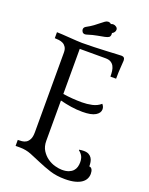

<svg xmlns="http://www.w3.org/2000/svg" viewBox="-191 -1087 987 1268"><g transform="rotate(20 302.0 -452.5)"><path d="M227 -799Q267 -799 312.5 -800.5Q358 -802 398 -804Q438 -806 466.5 -807.5Q495 -809 502 -809Q526 -809 526 -783Q526 -772 523 -737.5Q520 -703 520 -654H480Q480 -675 477.5 -693.5Q475 -712 467.5 -726Q460 -740 446 -748.5Q432 -757 408 -757H227V-440Q260 -435 293.5 -432.5Q327 -430 361 -430Q396 -430 431 -437.5Q466 -445 491 -467Q496 -462 500.5 -453Q505 -444 505 -433Q505 -407 476 -389.5Q447 -372 385 -372Q344 -372 305 -378Q266 -384 227 -394V-111Q227 -71 244.5 -43.5Q262 -16 287 1.5Q312 19 340 26.5Q368 34 389 34Q418 34 436.5 26.5Q455 19 466 7Q477 -5 481.5 -20.5Q486 -36 486 -53Q486 -79 477.5 -95.5Q469 -112 451 -126V-130Q469 -133 483 -133Q505 -133 518.5 -125.5Q532 -118 539.5 -106Q547 -94 549.5 -79Q552 -64 552 -49Q564 -49 571 -37.5Q578 -26 578 -6Q578 12 570 28.5Q562 45 544.5 57.5Q527 70 498.5 77.5Q470 85 429 85Q369 85 322.5 70Q276 55 236 37.5Q196 20 158.5 5Q121 -10 79 -10H48V-52Q61 -52 77 -53.5Q93 -55 106 -63Q119 -71 128 -88.5Q137 -106 137 -138V-698Q137 -722 128 -736Q119 -750 106 -756.5Q93 -763 77 -765Q61 -767 48 -767V-809Q60 -809 85 -807.5Q110 -806 137.5 -804Q165 -802 190 -800.5Q215 -799 227 -799ZM364 -981Q371 -985 380 -985Q391 -985 401.5 -977.5Q412 -970 412 -958Q412 -949 406 -940.5Q400 -932 391 -928Q392 -926 392 -921Q392 -904 383 -898Q374 -892 355.5 -888Q337 -884 307.5 -879Q278 -874 237 -861Q231 -859 227 -859Q213 -859 207 -868Q201 -877 201 -885Q201 -899 215 -907Q243 -922 262.5 -936.5Q282 -951 296.5 -963Q311 -975 322 -982.5Q333 -990 344 -990Q349 -990 354.5 -988Q360 -986 364 -981Z"/></g></svg>

Font: Milonga
Style: Regular
Weight: 400
Designer: Pablo Impallari, Brenda Gallo, Rodrigo Fuenzalida
Foundry: Pablo Impallari, Brenda Gallo, Rodrigo Fuenzalida
Version: Version 1.000; ttfautohint (v0.93) -l 8 -r 50 -G 200 -x 14 -